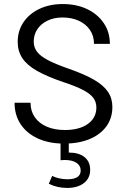

<svg xmlns="http://www.w3.org/2000/svg" viewBox="-20 -701 623 944"><path d="M51.6 -195.9Q51.6 -134.9 81.9 -89.7Q112.3 -44.5 167.1 -19.7Q221.9 5 294.8 5Q366.9 5 420.3 -17.1Q473.7 -39.3 503.1 -79.9Q532.5 -120.4 532.5 -175.3Q532.5 -217.3 510.9 -249.5Q489.3 -281.6 441.5 -309.3Q393.7 -336.9 314.2 -364.4Q252.1 -386.2 215.2 -405.6Q178.2 -425 162 -446.8Q145.8 -468.6 145.8 -495.9Q145.8 -530.9 163.8 -557.6Q181.8 -584.3 213.8 -599.6Q245.8 -615 286.9 -615Q333.1 -615 368 -598.7Q402.8 -582.4 422.5 -553.4Q442.1 -524.3 442.1 -485.4H520.2Q520.2 -542.9 490.4 -587.1Q460.6 -631.2 408.5 -656.2Q356.4 -681.1 288.7 -681.1Q223.9 -681.1 173.9 -657.4Q123.8 -633.7 95.4 -591.6Q67 -549.4 67 -494.7Q67 -450 89.4 -415.7Q111.8 -381.3 161.3 -353Q210.7 -324.7 292 -297.2Q352 -277.5 387.4 -259.1Q422.8 -240.8 438.3 -220.3Q453.8 -199.9 453.8 -172.9Q453.8 -121.5 411.9 -91.6Q370.1 -61.8 299.2 -61.8Q248.4 -61.8 210.3 -78.1Q172.2 -94.4 151.2 -124.7Q130.1 -154.9 130.1 -195.9ZM423.3 134Q423.3 93.9 395.7 71.5Q368.1 49.1 318.2 49.1V-0.5H277.7V86.9Q282.9 86.3 288.6 86Q294.2 85.6 299.2 85.6Q335.1 85.6 355.9 99.5Q376.7 113.3 376.7 137.1Q376.7 180.4 311 180.4Q290.9 180.4 270.8 175.8Q250.6 171.2 236.4 164.1L219.9 202.4Q240.9 212.9 263.4 217.9Q285.9 223 309.6 223Q361.8 223 392.6 199.1Q423.3 175.3 423.3 134Z"/></svg>

Font: Estedad VF
Style: Regular
Weight: 100
Designer: Amin Abedi
Version: Version 7.3